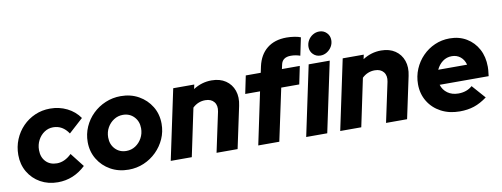

<svg xmlns="http://www.w3.org/2000/svg" viewBox="-62 -1086 3730 1428"><g transform="rotate(-10 1802.5 -372.5)"><path d="M280 11Q207 11 149 -21.5Q91 -54 57.5 -111Q24 -168 24 -240Q24 -302 46.5 -356.5Q69 -411 109 -452Q149 -493 202 -516Q255 -539 316 -539Q385 -539 443.5 -510Q502 -481 538 -429L430 -331Q386 -398 314 -398Q278 -398 248 -378Q218 -358 200 -324Q182 -290 182 -249Q182 -195 213.5 -162Q245 -129 297 -129Q356 -129 408 -180L490 -75Q399 11 280 11Z M815 10Q739 10 679 -23.5Q619 -57 584 -115Q549 -173 549 -245Q549 -305 572.5 -358.5Q596 -412 637.5 -452.5Q679 -493 733.5 -516Q788 -539 849 -539Q925 -539 984.5 -505.5Q1044 -472 1079 -414.5Q1114 -357 1114 -284Q1114 -224 1090.5 -171Q1067 -118 1025.5 -77Q984 -36 930 -13Q876 10 815 10ZM822 -130Q860 -130 890.5 -150Q921 -170 939.5 -203.5Q958 -237 958 -277Q958 -330 925 -364.5Q892 -399 841 -399Q804 -399 773 -379Q742 -359 723.5 -326Q705 -293 705 -252Q705 -199 738 -164.5Q771 -130 822 -130Z M1133 0 1245 -529H1404L1397 -496Q1461 -537 1535 -537Q1598 -537 1641 -508Q1684 -479 1701.5 -429Q1719 -379 1705 -315L1638 0H1479L1543 -300Q1552 -345 1530 -372.5Q1508 -400 1464 -400Q1409 -400 1368 -361L1292 0Z M1794 0 1877 -394H1765L1793 -529H1906L1916 -576Q1935 -662 1992.5 -708Q2050 -754 2140 -754Q2167 -754 2197.5 -749.5Q2228 -745 2246 -737L2218 -603Q2184 -615 2148 -615Q2084 -615 2073 -561L2066 -529H2201L2173 -394H2037L1953 0Z M2367 -578Q2334 -578 2311.5 -600.5Q2289 -623 2289 -656Q2289 -683 2302.5 -706Q2316 -729 2338.5 -742.5Q2361 -756 2387 -756Q2420 -756 2442.5 -733.5Q2465 -711 2465 -678Q2465 -651 2451.5 -628.5Q2438 -606 2415.5 -592Q2393 -578 2367 -578ZM2156 0 2268 -529H2427L2315 0Z M2413 0 2525 -529H2684L2677 -496Q2741 -537 2815 -537Q2878 -537 2921 -508Q2964 -479 2981.5 -429Q2999 -379 2985 -315L2918 0H2759L2823 -300Q2832 -345 2810 -372.5Q2788 -400 2744 -400Q2689 -400 2648 -361L2572 0Z M3315 11Q3236 11 3174.5 -21.5Q3113 -54 3078 -111.5Q3043 -169 3043 -242Q3043 -302 3065.5 -355.5Q3088 -409 3128 -450Q3168 -491 3220.5 -514Q3273 -537 3333 -537Q3405 -537 3460 -504Q3515 -471 3546 -413.5Q3577 -356 3577 -280Q3577 -269 3576 -255Q3575 -241 3571 -210H3201Q3213 -170 3246.5 -146Q3280 -122 3328 -122Q3391 -122 3433 -159L3522 -58Q3472 -21 3423.5 -5Q3375 11 3315 11ZM3210 -322H3428Q3418 -360 3391 -382Q3364 -404 3326 -404Q3287 -404 3257 -381.5Q3227 -359 3210 -322Z"/></g></svg>

Font: Red Hat Display Black
Style: Italic
Weight: 900
Italic angle: -12°
Designer: Pentagram, MCKL
Foundry: Pentagram, MCKL
Version: Version 1.023; ttfautohint (v1.8.3)